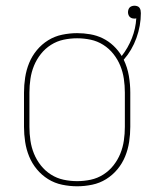

<svg xmlns="http://www.w3.org/2000/svg" viewBox="-20 -644 540 672"><path d="M250 8Q224 8 197.5 2.5Q171 -3 148.5 -17Q126 -31 109 -51.5Q92 -72 82 -96.5Q72 -121 68 -147.5Q64 -174 64 -200V-320Q64 -346 68 -372.5Q72 -399 82 -423.5Q92 -448 109 -468.5Q126 -489 148.5 -503Q171 -517 197.5 -522.5Q224 -528 250 -528Q273 -528 296 -524Q319 -520 339.5 -510Q360 -500 377 -484Q394 -468 406 -448Q428 -476 441.5 -510Q455 -544 457 -580Q455 -579 453.5 -579Q452 -579 450 -579Q445 -579 441 -580.5Q437 -582 434 -585Q431 -588 429.5 -592.5Q428 -597 428 -601Q428 -606 429.5 -610.5Q431 -615 434 -618Q437 -621 441.5 -622.5Q446 -624 451 -624Q455 -624 460 -622.5Q465 -621 468 -617Q471 -613 472 -608Q473 -603 473 -598Q473 -554 457.5 -511Q442 -468 413 -435Q426 -408 431 -378.5Q436 -349 436 -320V-200Q436 -174 432 -147.5Q428 -121 418 -96.5Q408 -72 391 -51.5Q374 -31 351.5 -17Q329 -3 302.5 2.5Q276 8 250 8ZM250 -10Q274 -10 297.5 -15Q321 -20 341.5 -33Q362 -46 377 -65Q392 -84 401 -106Q410 -128 413.5 -152Q417 -176 417 -200V-320Q417 -344 413.5 -368Q410 -392 401 -414Q392 -436 377 -455Q362 -474 341.5 -487Q321 -500 297.5 -505Q274 -510 250 -510Q226 -510 202.5 -505Q179 -500 158.5 -487Q138 -474 123 -455Q108 -436 99 -414Q90 -392 86.5 -368Q83 -344 83 -320V-200Q83 -176 86.5 -152Q90 -128 99 -106Q108 -84 123 -65Q138 -46 158.5 -33Q179 -20 202.5 -15Q226 -10 250 -10Z"/></svg>

Font: Iosevka Curly Thin
Style: Regular
Weight: 100
Monospace: yes
Designer: Belleve Invis
Foundry: Belleve Invis
Version: Version 22.1.2; ttfautohint (v1.8.4)